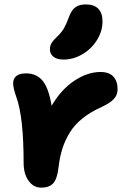

<svg xmlns="http://www.w3.org/2000/svg" viewBox="-20 -799 577 877"><path d="M270 -526.9Q240.2 -526.9 224.1 -539.8Q208 -552.7 208 -574.2Q208 -589.8 215.8 -602.8Q223.6 -615.7 241.2 -631.8Q261.2 -650.9 272.2 -669.9Q283.2 -689 294.9 -721.2Q306.6 -753.4 324.7 -766.1Q342.8 -778.8 372.1 -778.8Q409.2 -778.8 428.7 -759.3Q448.2 -739.7 448.2 -701.2Q448.2 -656.2 422.6 -615.5Q397 -574.7 355.7 -550.8Q314.5 -526.9 270 -526.9ZM168.9 58.1Q132.8 58.1 110.4 26.6Q87.9 -4.9 87.9 -55.2Q87.9 -262.7 55.2 -354Q40 -396.5 40 -418.9Q40 -439.5 54.4 -451.7Q68.8 -463.9 99.1 -463.9Q146 -463.9 174.1 -430.9Q202.1 -397.9 215.8 -315.9Q258.8 -389.6 319.1 -429.9Q379.4 -470.2 439 -470.2Q478.5 -470.2 497.8 -449.2Q517.1 -428.2 517.1 -391.1Q517.1 -365.7 500.5 -347.4Q483.9 -329.1 445.8 -311Q394 -288.1 356.9 -258.3Q319.8 -228.5 297.9 -192.1Q275.9 -155.8 264.2 -117.7Q252.4 -79.6 247.1 -32.2Q240.7 20 222.2 39.1Q203.6 58.1 168.9 58.1Z"/></svg>

Font: Shantell Sans Bouncy
Style: Bold
Weight: 700
Designer: Stephen Nixon, Anya Danilova, Shantell Martin
Foundry: Arrow Type
Version: Version 1.006;[9816181b4]